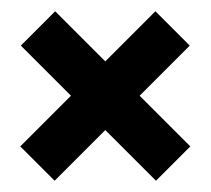

<svg xmlns="http://www.w3.org/2000/svg" viewBox="-20 -501 374 341"><path d="M17 -420 106 -331 16 -241 77 -180 167 -270 257 -180 318 -241 228 -331 317 -420 256 -481 167 -392 78 -481Z"/></svg>

Font: Tanklager Original
Style: Regular
Weight: 400
Designer: Ariel Martín Pérez
Foundry: Tunera Type Foundry
Version: Version 1.000;Glyphs 3.3 (3310)